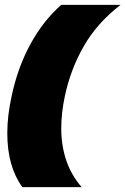

<svg xmlns="http://www.w3.org/2000/svg" viewBox="-20 -698 516 790"><path d="M72 72Q10 -13 10 -150Q10 -222 28 -303Q53 -421 105.5 -517Q158 -613 232 -678H476Q379 -603 324.5 -507.5Q270 -412 247 -303Q232 -234 232 -169Q232 -101 252 -40Q272 21 316 72Z"/></svg>

Font: Kanit ExtraBold
Style: Italic
Weight: 800
Italic angle: -12°
Designer: Katatrad Team
Foundry: CadsonDemak
Version: Version 2.000; ttfautohint (v1.8.3)